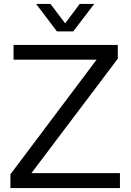

<svg xmlns="http://www.w3.org/2000/svg" viewBox="-20 -958 665 978"><path d="M33 0V-70L472 -654H49V-729H580V-659L140 -76H591V0ZM270 -798 164 -938H237L312 -839L386 -938H460L353 -798Z"/></svg>

Font: Mona Sans ExtraLight
Style: Regular
Weight: 400
Version: Version 2.000